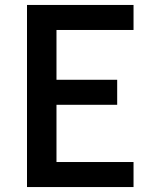

<svg xmlns="http://www.w3.org/2000/svg" viewBox="-20 -755 640 775"><path d="M89 0V-735H519V-634H208V-433H453V-332H208V-101H519V0Z"/></svg>

Font: Iosevka Custom Extended
Style: Bold
Weight: 700
Width: 7
Monospace: yes
Designer: Belleve Invis
Foundry: Belleve Invis
Version: Version 11.2.4; ttfautohint (v1.8.4)